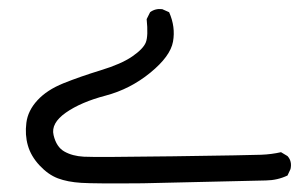

<svg xmlns="http://www.w3.org/2000/svg" viewBox="-20 -135 678 434"><path d="M302.7 279.3Q194.3 280.3 163.6 278.3Q132.8 276.4 110.8 268.1Q88.9 259.8 69.3 238.8Q49.8 217.8 43 193.8Q36.1 169.9 39.6 142.6Q43 115.2 64.5 91.8Q85.9 68.4 123.5 53.2Q161.1 38.1 207.5 23.9Q253.9 9.8 278.8 -7.3Q303.7 -24.4 309.6 -39.1Q315.4 -53.7 311.5 -91.8L319.3 -107.4Q331.1 -116.2 346.7 -114.3L362.3 -107.4Q377 -74.2 371.1 -41Q365.2 -7.8 319.8 29.3Q274.4 66.4 218.8 81.1Q163.1 95.7 128.9 119.6Q94.7 143.6 101.1 170.4Q107.4 197.3 125.5 207.5Q143.6 217.8 169.4 219.2Q195.3 220.7 371.1 218.3Q546.9 215.8 570.3 214.8Q593.8 213.9 615.2 209L629.9 217.8Q640.6 229.5 636.7 247.1L629.9 261.7Q607.4 272.5 581.1 272.9Q554.7 273.4 302.7 279.3Z"/></svg>

Font: JasonHandwriting4
Style: Regular
Weight: 400
Version: Version 1.01.21